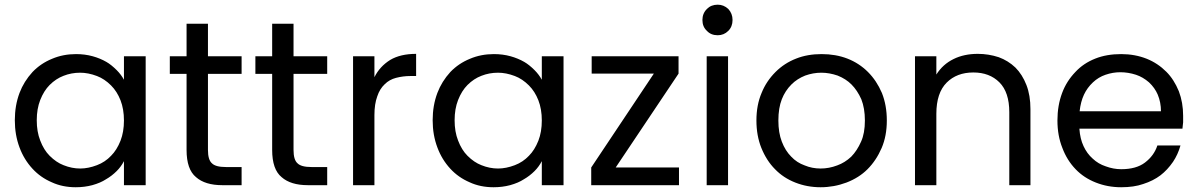

<svg xmlns="http://www.w3.org/2000/svg" viewBox="-20 -787 5091 816"><path d="M43 -275.9Q43 -338.9 63 -392.1Q81.5 -440.9 118.2 -481Q153.3 -517.6 201.2 -537.1Q248 -557.1 303.2 -557.1Q340.8 -557.1 374 -547.9Q405.8 -539.1 432.1 -523.9Q452.6 -512.2 476.1 -488.8Q494.6 -470.2 506.8 -448.2V-547.9H599.1V0H506.8V-102.1Q494.6 -78.6 476.1 -60.1Q455.1 -39.1 430.2 -24.9Q407.2 -9.8 372.1 0Q338.9 8.8 301.8 8.8Q245.6 8.8 200.2 -12.2Q152.3 -32.7 118.2 -69.8Q82 -108.9 63 -160.2Q43 -213.4 43 -275.9ZM136.2 -275.9Q136.2 -227.1 150.9 -189.9Q166 -149.9 190.9 -125Q219.2 -96.7 250 -85Q285.2 -70.8 320.8 -70.8Q355 -70.8 392.1 -85Q426.8 -98.1 452.1 -125Q476.6 -149.4 492.2 -189Q506.8 -226.6 506.8 -274.9Q506.8 -323.2 492.2 -360.8Q477.5 -398.4 452.1 -423.8Q424.3 -451.7 392.1 -463.9Q355 -478 320.8 -478Q283.2 -478 250 -464.8Q217.8 -452.6 190.9 -425.8Q166.5 -401.4 150.9 -361.8Q136.2 -324.2 136.2 -275.9Z M701.7 -547.9H772.9V-686H863.8V-547.9H1006.8V-473.1H863.8V-149.9Q863.8 -107.4 880.9 -92.8Q896.5 -77.1 939.9 -77.1H1006.8V0H924.8Q851.6 0 813 -34.2Q772.9 -66.9 772.9 -149.9V-473.1H701.7Z M1065.4 -547.9H1136.7V-686H1227.5V-547.9H1370.6V-473.1H1227.5V-149.9Q1227.5 -107.4 1244.6 -92.8Q1260.3 -77.1 1303.7 -77.1H1370.6V0H1288.6Q1215.3 0 1176.8 -34.2Q1136.7 -66.9 1136.7 -149.9V-473.1H1065.4Z M1480.5 -547.9H1571.3V-459Q1593.8 -504.4 1638.2 -532.2Q1681.6 -558.1 1748.5 -558.1V-463.9H1724.1Q1693.4 -463.9 1663.1 -456.1Q1634.8 -448.7 1615.2 -429.2Q1593.8 -409.2 1583.5 -377.9Q1571.3 -345.2 1571.3 -297.9V0H1480.5Z M1818.8 -275.9Q1818.8 -338.9 1838.9 -392.1Q1857.4 -440.9 1894 -481Q1929.2 -517.6 1977.1 -537.1Q2023.9 -557.1 2079.1 -557.1Q2116.7 -557.1 2149.9 -547.9Q2181.6 -539.1 2208 -523.9Q2228.5 -512.2 2252 -488.8Q2270.5 -470.2 2282.7 -448.2V-547.9H2375V0H2282.7V-102.1Q2270.5 -78.6 2252 -60.1Q2231 -39.1 2206.1 -24.9Q2183.1 -9.8 2147.9 0Q2114.7 8.8 2077.6 8.8Q2021.5 8.8 1976.1 -12.2Q1928.2 -32.7 1894 -69.8Q1857.9 -108.9 1838.9 -160.2Q1818.8 -213.4 1818.8 -275.9ZM1912.1 -275.9Q1912.1 -227.1 1926.8 -189.9Q1941.9 -149.9 1966.8 -125Q1995.1 -96.7 2025.9 -85Q2061 -70.8 2096.7 -70.8Q2130.9 -70.8 2168 -85Q2202.6 -98.1 2228 -125Q2252.4 -149.4 2268.1 -189Q2282.7 -226.6 2282.7 -274.9Q2282.7 -323.2 2268.1 -360.8Q2253.4 -398.4 2228 -423.8Q2200.2 -451.7 2168 -463.9Q2130.9 -478 2096.7 -478Q2059.1 -478 2025.9 -464.8Q1993.7 -452.6 1966.8 -425.8Q1942.4 -401.4 1926.8 -361.8Q1912.1 -324.2 1912.1 -275.9Z M2865.7 -75.2V0H2492.7V-75.2L2758.8 -474.1H2494.6V-547.9H2863.8V-474.1L2596.7 -75.2Z M3074.2 0H2983.4V-547.9H3074.2ZM2965.3 -702.1Q2965.3 -730 2984.4 -749Q3002.4 -767.1 3030.3 -767.1Q3055.7 -767.1 3075.2 -749Q3093.3 -729.5 3093.3 -702.1Q3093.3 -673.8 3075.2 -655.8Q3056.6 -637.2 3030.3 -637.2Q3001.5 -637.2 2984.4 -655.8Q2965.3 -673.3 2965.3 -702.1Z M3749 -274.9Q3749 -209.5 3727.1 -158.2Q3704.1 -105 3667 -67.9Q3630.9 -31.7 3577.6 -11.2Q3524.4 8.8 3467.8 8.8Q3410.2 8.8 3359.9 -11.2Q3309.1 -31.2 3273.9 -67.9Q3237.8 -104 3215.8 -158.2Q3194.8 -210.4 3194.8 -274.9Q3194.8 -340.8 3216.8 -392.1Q3236.8 -441.9 3275.9 -481Q3313.5 -518.6 3363.8 -538.1Q3411.6 -557.1 3471.7 -557.1Q3531.7 -557.1 3581.1 -538.1Q3631.3 -518.6 3668.9 -481Q3705.6 -444.3 3728 -392.1Q3749 -339.8 3749 -274.9ZM3288.1 -274.9Q3288.1 -222.7 3302.7 -185.1Q3317.4 -146.5 3342.8 -121.1Q3366.7 -95.7 3399.9 -84Q3431.2 -70.8 3467.8 -70.8Q3503.4 -70.8 3538.1 -84Q3570.8 -95.7 3597.7 -121.1Q3622.6 -146.5 3639.6 -185.1Q3655.8 -220.7 3655.8 -274.9Q3655.8 -326.7 3640.6 -365.2Q3623.5 -403.3 3598.6 -428.2Q3575.2 -451.7 3540 -465.8Q3504.4 -478 3470.7 -478Q3436 -478 3401.9 -465.8Q3367.7 -452.1 3343.8 -428.2Q3316.9 -401.4 3302.7 -365.2Q3288.1 -328.1 3288.1 -274.9Z M4269.5 -310.1Q4269.5 -395 4227.5 -437Q4185.5 -479 4116.7 -479Q4046.4 -479 4003.4 -436Q3959.5 -392.1 3959.5 -303.2V0H3868.7V-547.9H3959.5V-470.2Q3986.8 -513.7 4032.7 -536.1Q4077.1 -558.1 4135.7 -558.1Q4181.2 -558.1 4224.6 -543.9Q4264.6 -529.3 4295.4 -500Q4324.7 -470.7 4342.3 -425.8Q4359.4 -381.8 4359.4 -323.2V0H4269.5Z M4741.2 -480Q4709.5 -480 4678.2 -469.2Q4648.4 -459 4625 -437Q4600.6 -414.1 4586.9 -384.8Q4572.8 -354.5 4568.4 -314H4914.1Q4914.1 -352.1 4900.4 -384.8Q4888.2 -413.6 4863.3 -437Q4837.4 -459.5 4808.1 -469.2Q4774.9 -480 4741.2 -480ZM4474.1 -274.9Q4474.1 -338.9 4494.1 -392.1Q4512.7 -441.9 4550.3 -481Q4584.5 -518.1 4635.3 -538.1Q4683.1 -557.1 4745.1 -557.1Q4803.7 -557.1 4854 -537.1Q4900.9 -518.1 4937 -481.9Q4969.7 -449.2 4990.2 -398.9Q5008.3 -351.1 5008.3 -294.9V-267.1L5005.4 -240.2H4567.4Q4570.3 -197.3 4585 -166Q4599.6 -134.3 4624 -112.8Q4647.9 -90.3 4679.2 -80.1Q4711.9 -67.9 4745.1 -67.9Q4809.1 -67.9 4846.2 -96.2Q4884.8 -125.5 4898.9 -168.9H4997.1Q4986.3 -130.4 4965.3 -99.1Q4941.4 -64.5 4912.1 -42Q4881.3 -18.6 4838.4 -4.9Q4799.3 8.8 4745.1 8.8Q4687.5 8.8 4637.2 -11.2Q4586.4 -31.2 4551.3 -67.9Q4514.6 -106 4495.1 -158.2Q4474.1 -210.4 4474.1 -274.9Z"/></svg>

Font: PoppinsZ
Style: Regular
Weight: 400
Designer: Ninad Kale (Devanagari), Jonny Pinhorn (Latin)
Foundry: Indian Type Foundry
Version: Version 3.002;FEAKit 1.0